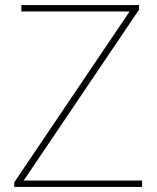

<svg xmlns="http://www.w3.org/2000/svg" viewBox="-20 -734 618 754"><path d="M538 0H36V-18L489 -689H64V-714H526V-696L73 -25H538Z"/></svg>

Font: Noto Sans Kannada Thin
Style: Regular
Weight: 100
Designer: Jelle Bosma - Monotype Design Team
Foundry: Monotype Imaging Inc.
Version: Version 2.005; ttfautohint (v1.8.4.7-5d5b)